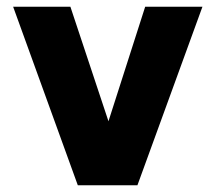

<svg xmlns="http://www.w3.org/2000/svg" viewBox="-20 -550 640 570"><path d="M388 0 581 -530H411L302 -190L189 -530H19L211 0Z"/></svg>

Font: Be Vietnam Pro ExtraBold
Style: Regular
Weight: 800
Designer: Lam Bao, Tony Le, Vietanh Nguyen
Foundry: Yellow Type Foundry
Version: Version 1.002